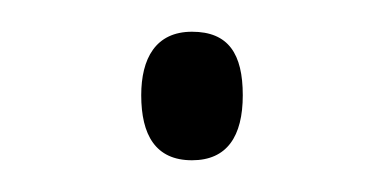

<svg xmlns="http://www.w3.org/2000/svg" viewBox="-20 -393 241 121"><path d="M69 -333C69 -308 78 -292 101 -292C123 -292 133 -307 133 -333C133 -359 124 -373 101 -373C78 -373 69 -356 69 -333Z"/></svg>

Font: Noto Sans Myanmar UI Condensed ExtraLight
Style: Regular
Weight: 200
Width: 3
Designer: Monotype Design Team
Foundry: Monotype Imaging Inc.
Version: Version 2.103